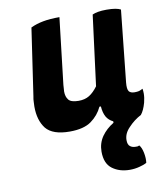

<svg xmlns="http://www.w3.org/2000/svg" viewBox="-84 -573 740 881"><g transform="rotate(-10 286.5 -133.0)"><path d="M252.9 -505.9Q208 -505.9 176.8 -500Q144.5 -494.1 118.2 -481.4Q102.5 -377 72.3 -168.9Q69.3 -154.3 69.3 -143.6Q68.4 -131.8 68.4 -121.1Q68.4 -57.6 98.6 -18.6Q129.9 19.5 209 19.5Q274.4 19.5 309.6 -5.9Q344.7 -31.2 362.3 -69.3Q364.3 -69.3 369.1 -69.3Q371.1 -40 381.8 -20.5Q392.6 -2 413.1 7.8Q413.1 10.7 413.1 14.6Q378.9 35.2 357.4 65.4Q335.9 96.7 335.9 135.7Q335.9 191.4 369.1 215.8Q402.3 240.2 450.2 240.2Q473.6 240.2 495.1 234.4Q515.6 229.5 529.3 221.7Q532.2 201.2 527.3 175.8Q522.5 150.4 511.7 137.7Q506.8 139.6 502.9 140.6Q498 140.6 494.1 140.6Q478.5 140.6 468.8 132.8Q458 125 458 103.5Q458 72.3 484.4 45.9Q509.8 18.6 543 1Q557.6 -16.6 567.4 -51.8Q573.2 -74.2 573.2 -93.8Q573.2 -105.5 571.3 -116.2Q562.5 -111.3 553.7 -108.4Q544.9 -106.4 533.2 -106.4Q514.6 -106.4 506.8 -116.2Q499 -127 502 -157.2Q513.7 -268.6 537.1 -491.2Q528.3 -496.1 512.7 -499Q496.1 -502 471.7 -502Q448.2 -502 431.6 -499Q416 -496.1 405.3 -491.2Q390.6 -381.8 363.3 -164.1Q343.8 -137.7 323.2 -125Q302.7 -112.3 273.4 -112.3Q238.3 -112.3 226.6 -127Q214.8 -141.6 214.8 -166Q214.8 -172.9 215.8 -180.7Q215.8 -189.5 216.8 -196.3Q228.5 -299.8 252.9 -505.9Z"/></g></svg>

Font: cl
Style: Bold Italic
Weight: 400
Designer: Mitja Miklavcic
Version: Version 7.504; 2011; Build 1022